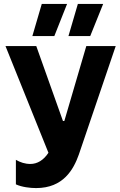

<svg xmlns="http://www.w3.org/2000/svg" viewBox="-20 -755 613 979"><path d="M145 -571H257L322 -735H193ZM329 -571H440L506 -735H377ZM164 204C303 204 355 109 382 33L570 -520H420L308 -138H301L165 -520H8L227 24C202 62 170 81 135 81C107 81 84 73 61 60V185C91 199 134 204 164 204Z"/></svg>

Font: Fixel Display Bold
Style: Bold
Weight: 700
Designer: AlfaBravo + MacPaw
Foundry: Kyrylo Tkachov, Marchela Mozhyna, Serhii Makarenko, Maria Weinstein, Zakhar Kryvoshyya
Version: Version 1.211